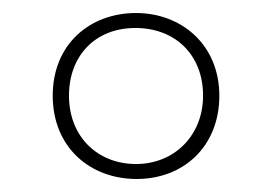

<svg xmlns="http://www.w3.org/2000/svg" viewBox="-20 -743 419 295"><path d="M190 -468C262 -468 317 -518 317 -596C317 -674 259 -723 189 -723C118 -723 61 -675 61 -596C61 -517 118 -468 190 -468ZM189 -491C130 -491 86 -533 86 -596C86 -657 126 -700 188 -700C249 -700 292 -659 292 -596C292 -535 248 -491 189 -491Z"/></svg>

Font: Noto Sans Devanagari Condensed Thin
Style: Regular
Weight: 100
Width: 3
Designer: Jelle Bosma - Monotype Design Team
Foundry: Monotype Imaging Inc.
Version: Version 2.004